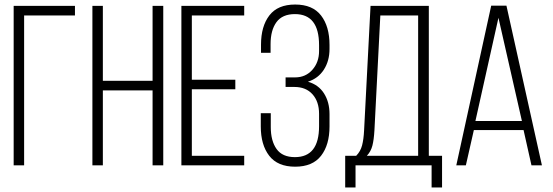

<svg xmlns="http://www.w3.org/2000/svg" viewBox="-20 -726 2429 843"><path d="M40 0V-700.2H309.1V-658.2H85.9V0Z M385.7 0V-700.2H431.6V-371.1H649.9V-700.2H696.8V0H649.9V-329.1H431.6V0Z M776.4 0V-700.2H1052.2V-658.2H822.3V-376H1013.2V-334H822.3V-42H1052.2V0Z M1125 -170.9V-229H1168.9V-168Q1168.9 -107.4 1194.3 -71.8Q1219.7 -36.1 1274.9 -36.1Q1380.9 -36.1 1380.9 -171.9V-226.1Q1380.9 -279.8 1352.1 -312Q1323.2 -344.2 1272.9 -344.2H1233.9V-386.2H1275.9Q1321.8 -386.2 1351.3 -419.4Q1380.9 -452.6 1380.9 -502V-527.8Q1380.9 -664.1 1274.9 -664.1Q1219.7 -664.1 1193.8 -628.7Q1168 -593.3 1168 -532.2V-494.1H1126V-529.8Q1126 -610.4 1162.6 -658.2Q1199.2 -706.1 1275.9 -706.1Q1352.5 -706.1 1389.6 -658Q1426.8 -609.9 1426.8 -528.8V-511.2Q1426.8 -459 1402.1 -420.4Q1377.4 -381.8 1332 -367.2Q1378.4 -354 1402.6 -315.9Q1426.8 -277.8 1426.8 -225.1V-170.9Q1426.8 -89.8 1389.6 -42Q1352.5 5.9 1275.9 5.9Q1199.2 5.9 1162.1 -42Q1125 -89.8 1125 -170.9Z M1495.6 -42H1543.9Q1563 -61.5 1569.8 -87.9Q1576.7 -114.3 1578.6 -153.8L1606.9 -700.2H1862.8V-42H1920.9V97.2H1875V0H1541V97.2H1495.6ZM1590.8 -42H1815.9V-658.2H1649.9L1624 -153.8Q1621.6 -111.8 1615 -86.4Q1608.4 -61 1590.8 -42Z M1983.4 0 2136.7 -701.2H2203.6L2359.4 0H2313.5L2278.8 -154.8H2060.5L2025.4 0ZM2067.4 -194.8H2271.5L2168.5 -647.9Z"/></svg>

Font: Bebas Neue Book
Style: Regular
Weight: 400
Designer: Ryoichi Tsunekawa
Foundry: Ryoichi Tsunekawa
Version: Version 001.003